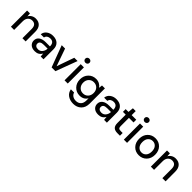

<svg xmlns="http://www.w3.org/2000/svg" viewBox="358 -2363 4233 4233"><g transform="rotate(45 2475.0 -246.5)"><path d="M68 0V-504H158L164 -418Q188 -464 232.5 -490Q277 -516 333 -516Q424 -516 475.5 -460.5Q527 -405 527 -298V0H427V-288Q427 -430 306 -430Q245 -430 206.5 -387Q168 -344 168 -269V0Z M822 12Q733 12 685.5 -32Q638 -76 638 -142Q638 -216 695 -258.5Q752 -301 854 -301H984Q984 -432 868 -432Q822 -432 790 -410Q758 -388 751 -347H651Q659 -424 721 -470Q783 -516 868 -516Q972 -516 1028 -461.5Q1084 -407 1084 -312V0H997L989 -85Q937 12 822 12ZM841 -69Q903 -69 941.5 -116Q980 -163 982 -227V-230H863Q743 -230 743 -149Q743 -112 769 -90.5Q795 -69 841 -69Z M1337 0 1148 -504H1253L1396 -96L1540 -504H1643L1455 0Z M1740 0V-504H1840V0ZM1791 -599Q1762 -599 1743.5 -617Q1725 -635 1725 -663Q1725 -690 1743.5 -707.5Q1762 -725 1791 -725Q1819 -725 1838 -707.5Q1857 -690 1857 -663Q1857 -635 1838 -617Q1819 -599 1791 -599Z M2238 232Q2137 232 2065.5 182Q1994 132 1979 41H2079Q2092 89 2134 117Q2176 145 2236 145Q2307 145 2351 101Q2395 57 2395 -27V-95Q2337 5 2212 5Q2106 5 2035 -69Q1964 -143 1964 -256Q1964 -369 2035 -442.5Q2106 -516 2212 -516Q2272 -516 2319.5 -490Q2367 -464 2395 -422L2404 -504H2495V-30Q2495 93 2423.5 162.5Q2352 232 2238 232ZM2229 -82Q2301 -82 2346.5 -130.5Q2392 -179 2392 -256Q2392 -333 2346.5 -381Q2301 -429 2229 -429Q2158 -429 2112 -381Q2066 -333 2066 -256Q2066 -180 2112 -131Q2158 -82 2229 -82Z M2798 12Q2709 12 2661.5 -32Q2614 -76 2614 -142Q2614 -216 2671 -258.5Q2728 -301 2830 -301H2960Q2960 -432 2844 -432Q2798 -432 2766 -410Q2734 -388 2727 -347H2627Q2635 -424 2697 -470Q2759 -516 2844 -516Q2948 -516 3004 -461.5Q3060 -407 3060 -312V0H2973L2965 -85Q2913 12 2798 12ZM2817 -69Q2879 -69 2917.5 -116Q2956 -163 2958 -227V-230H2839Q2719 -230 2719 -149Q2719 -112 2745 -90.5Q2771 -69 2817 -69Z M3385 0Q3309 0 3269 -37Q3229 -74 3229 -160V-419H3142V-504H3229L3241 -630H3329V-504H3472V-419H3329V-159Q3329 -117 3346.5 -101Q3364 -85 3409 -85H3467V0Z M3589 0V-504H3689V0ZM3640 -599Q3611 -599 3592.5 -617Q3574 -635 3574 -663Q3574 -690 3592.5 -707.5Q3611 -725 3640 -725Q3668 -725 3687 -707.5Q3706 -690 3706 -663Q3706 -635 3687 -617Q3668 -599 3640 -599Z M4062 12Q3954 12 3883.5 -61Q3813 -134 3813 -252Q3813 -370 3884 -443Q3955 -516 4064 -516Q4172 -516 4242.5 -443Q4313 -370 4313 -252Q4313 -134 4242 -61Q4171 12 4062 12ZM4062 -74Q4126 -74 4168.5 -120.5Q4211 -167 4211 -252Q4211 -337 4169 -383.5Q4127 -430 4064 -430Q4000 -430 3957.5 -383.5Q3915 -337 3915 -252Q3915 -167 3957 -120.5Q3999 -74 4062 -74Z M4431 0V-504H4521L4527 -418Q4551 -464 4595.5 -490Q4640 -516 4696 -516Q4787 -516 4838.5 -460.5Q4890 -405 4890 -298V0H4790V-288Q4790 -430 4669 -430Q4608 -430 4569.5 -387Q4531 -344 4531 -269V0Z"/></g></svg>

Font: AWOL-DM Medium
Style: Regular
Weight: 500
Designer: Colophon Foundry, Jonny Pinhorn, Mikhail Sharanda
Foundry: Colophon Foundry
Version: Version 1.000;Glyphs 3.2.3 (3260)